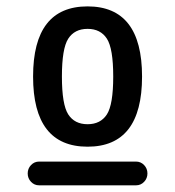

<svg xmlns="http://www.w3.org/2000/svg" viewBox="-20 -756 540 592"><path d="M190.4 -403.3Q210 -373 250 -373Q290 -373 309.6 -403.3Q329.1 -433.6 329.1 -520Q329.1 -606.4 309.6 -636.7Q290 -667 250 -667Q210 -667 190.4 -636.7Q170.9 -606.4 170.9 -520Q170.9 -433.6 190.4 -403.3ZM82 -520Q82 -736.3 250 -736.3Q418 -736.3 418 -520Q418 -303.7 250 -303.7Q82 -303.7 82 -520ZM100.6 -184.6Q85.9 -184.6 75.7 -195.3Q65.4 -206.1 65.4 -221.2Q65.4 -236.3 75.7 -247.1Q85.9 -257.8 100.6 -257.8H399.4Q414.1 -257.8 424.3 -247.1Q434.6 -236.3 434.6 -221.2Q434.6 -206.1 424.3 -195.3Q414.1 -184.6 399.4 -184.6Z"/></svg>

Font: Rounded-X Mgen+ 1m medium
Style: Regular
Weight: 500
Designer: [Source Han Sans]
Ryoko NISHIZUKA  (kana & ideographs); Paul D. Hunt (Latin, Greek & Cyrillic); Wenlong ZHANG  (bopomofo
Version: Version 1.059.20150602